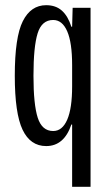

<svg xmlns="http://www.w3.org/2000/svg" viewBox="-20 -553 420 740"><path d="M258 -73H255Q227 10 158 10Q97 10 67 -53Q37 -116 37 -261Q37 -410 68 -471.5Q99 -533 158 -533Q195 -533 218.5 -512Q242 -491 255 -450H258L260 -523H329V167H258ZM258 -220V-302Q258 -389 239 -432.5Q220 -476 185 -476Q141 -476 125 -424.5Q109 -373 109 -261Q109 -150 125.5 -99Q142 -48 185 -48Q220 -48 239 -91.5Q258 -135 258 -220Z"/></svg>

Font: Mona Sans Condensed
Style: Regular
Weight: 400
Width: 3
Designer: Deni Anggara
Foundry: GitHub
Version: Version 2.000